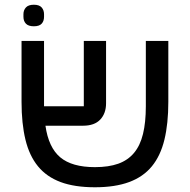

<svg xmlns="http://www.w3.org/2000/svg" viewBox="-20 -779 802 811"><path d="M381 12Q295 12 236 -10Q177 -32 140.5 -76.5Q104 -121 87.5 -189Q71 -257 71 -349V-606H166V-330H334V-606H428V-343Q428 -300 403.5 -274Q379 -248 331 -248H172Q185 -156 234.5 -114.5Q284 -73 381 -73Q439 -73 479.5 -87.5Q520 -102 546 -133Q572 -164 584 -213Q596 -262 596 -330V-606H691V-349Q691 -257 674.5 -189Q658 -121 621.5 -76.5Q585 -32 525.5 -10Q466 12 381 12ZM123 -668Q100 -668 89.5 -679Q79 -690 79 -708V-719Q79 -736 89.5 -747.5Q100 -759 123 -759Q146 -759 156 -747.5Q166 -736 166 -719V-708Q166 -690 156 -679Q146 -668 123 -668Z"/></svg>

Font: IBM Plex Sans Hebrew Text
Style: Regular
Weight: 450
Designer: Mike Abbink, Paul van der Laan, Pieter van Rosmalen, Yanek Iontef
Foundry: Bold Monday
Version: Version 1.2